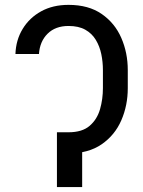

<svg xmlns="http://www.w3.org/2000/svg" viewBox="-20 -757 580 777"><path d="M235.8 -221.7H257.3Q312.5 -221.7 342.8 -247.8Q373 -273.9 384.8 -314.9Q396.5 -356 396.5 -400.4V-473.1Q396.5 -506.3 389.9 -538.1Q383.3 -569.8 367.7 -595.7Q352.1 -621.6 325.2 -636.7Q298.3 -651.9 257.3 -651.9Q204.1 -651.9 172.6 -620.6Q141.1 -589.4 137.7 -538.6H42.5Q44.4 -595.2 71.8 -640.1Q99.1 -685.1 146.5 -711.2Q193.8 -737.3 257.3 -737.3Q338.4 -737.3 391.6 -700.4Q444.8 -663.6 470.9 -603.5Q497.1 -543.5 497.1 -473.1V-400.4Q497.1 -330.1 470.9 -270Q444.8 -210 391.4 -173.1Q337.9 -136.2 257.3 -136.2H235.8ZM312.5 -221.7V0H210.4V-221.7Z"/></svg>

Font: Sahel VF Regular
Style: Regular
Weight: 400
Foundry: Saber Rastikerdar (saber.rastikerdar@gmail.com)
Version: Version 3.4.0